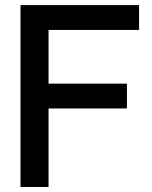

<svg xmlns="http://www.w3.org/2000/svg" viewBox="-20 -743 603 763"><path d="M172.9 -312V0H61.5V-722.7H532.7V-624H172.9V-410.6H484.4V-312Z"/></svg>

Font: Giphurs Medium
Style: Regular
Weight: 500
Version: Version 0.920; ttfautohint (v1.8.4.7-5d5b)